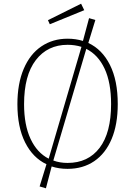

<svg xmlns="http://www.w3.org/2000/svg" viewBox="-20 -902 730 1037"><path d="M616 -340Q616 -230 583 -151.5Q550 -73 489 -31.5Q428 10 345 10Q298 10 259 -3L228 115L194 105L231 -15Q157 -50 115.5 -133Q74 -216 74 -339Q74 -450 108 -530Q142 -610 203.5 -651.5Q265 -693 345 -693Q389 -693 428 -681L461 -804L495 -794L457 -670Q532 -635 574 -551Q616 -467 616 -340ZM243 -45 420 -649Q384 -660 345 -660Q237 -660 173.5 -577.5Q110 -495 110 -339Q110 -227 145 -152Q180 -77 243 -45ZM580 -340Q580 -456 545 -531Q510 -606 446 -638L268 -35Q303 -22 345 -22Q456 -22 518 -103.5Q580 -185 580 -340ZM435 -847 249 -771 239 -793 418 -882Z"/></svg>

Font: FiraGO UltraLight
Style: Regular
Weight: 200
Designer: bBox Type
Foundry: bBox Type GmbH
Version: Version 1.001